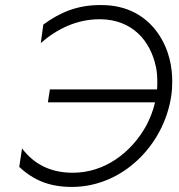

<svg xmlns="http://www.w3.org/2000/svg" viewBox="-20 -729 705 758"><path d="M169 -325H592C585 -293 573 -263 558 -234C498 -125 392 -47 268 -47C180 -47 115 -80 67 -143L56 -70C113 -17 176 9 264 9C463 9 627 -155 656 -350C659 -369 660 -389 660 -407C660 -460 650 -532 602 -600C554 -667 480 -709 381 -709C379 -709 377 -709 375 -709C286 -709 218 -681 151 -632L141 -559C204 -614 282 -653 373 -653C375 -653 376 -653 378 -653C500 -651 574 -571 596 -463C600 -444 601 -425 601 -406C601 -396 601 -386 600 -376H177Z"/></svg>

Font: Jost Light
Style: Italic
Weight: 300
Italic angle: -5°
Version: Version 3.710